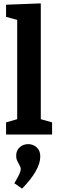

<svg xmlns="http://www.w3.org/2000/svg" viewBox="-20 -798 345 1139"><path d="M222 -778V-91L289 -72V0H16V-72L82 -91V-680L16 -698V-770ZM65 289Q86 254 94.5 235.5Q103 217 103 204Q103 193 92 175Q84 161 80 151Q76 141 76 126Q76 94 97 75.5Q118 57 147 57Q176 57 197.5 76Q219 95 219 130Q219 210 111 321Z"/></svg>

Font: Bitter Pro
Style: Bold
Weight: 700
Designer: Sol Matas, and Bitter project Authors
Foundry: Sol Matas
Version: Version 1.010